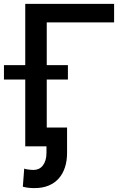

<svg xmlns="http://www.w3.org/2000/svg" viewBox="-49 -747 646 980"><path d="M-28.8 -340.9V-414.4H79.9V-727.3H533.4V-632.8H189.6V-414.4H297.6V-340.9H189.6V-95.9H293.3V33.7Q293.3 74.6 282.3 107.8Q271.3 141 250.4 164.4Q229.4 187.9 198.5 200.5Q167.6 213.1 127.5 213.1Q111.2 213.1 97.3 211.6Q83.5 210.2 67.5 206L74.6 113.6Q78.5 115.4 84.7 116.7Q90.9 117.9 97.7 118.6Q104.4 119.3 111 119.9Q117.5 120.4 122.2 120.4Q136.7 120.4 148.8 114.7Q160.9 109 169.6 97.8Q178.3 86.6 183.2 70.7Q188.2 54.7 188.2 33.7V0H79.9V-340.9Z"/></svg>

Font: Cannonade Med
Style: Regular
Weight: 500
Designer: Rasmus Andersson
Foundry: rsms
Version: Version 3.012;git-f93a4a705